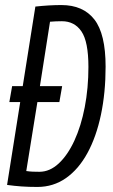

<svg xmlns="http://www.w3.org/2000/svg" viewBox="-20 -730 447 760"><path d="M128 10Q93 10 65 8Q37 6 8 2L60 -326H17L28 -389H70L120 -704Q175 -710 223 -710Q309 -710 353.5 -653Q398 -596 398 -466Q398 -363 379.5 -275.5Q361 -188 326 -124Q291 -60 241 -25Q191 10 128 10ZM136 -50Q177 -50 212.5 -83Q248 -116 274.5 -173.5Q301 -231 315.5 -306Q330 -381 330 -465Q330 -565 302.5 -605.5Q275 -646 225 -646Q201 -646 178 -644L138 -389H226L215 -326H128L84 -53Q98 -51 109.5 -50.5Q121 -50 136 -50Z"/></svg>

Font: Georama Condensed
Style: Italic
Weight: 400
Width: 3
Italic angle: -9°
Designer: Jean-Baptiste Levee
Foundry: Production Type
Version: Version 1.000